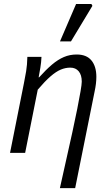

<svg xmlns="http://www.w3.org/2000/svg" viewBox="-20 -774 560 972"><path d="M283.2 178.5Q299.8 103.2 316.1 31Q332.4 -41.2 346.6 -105.9Q360.8 -170.6 371.2 -223.3Q381.6 -275.9 387.7 -311.5Q393.9 -347.1 393.9 -360.9Q393.9 -394.4 378.5 -413Q363 -431.6 335.9 -431.6Q311.4 -431.6 287.6 -421.6Q263.7 -411.6 235.7 -387.3Q207.7 -363 171.1 -320.1L107.3 0H30.8L101.3 -353.6Q107.3 -383 112.4 -413.6Q117.5 -444.3 118.5 -486.1H190Q189 -459 184.4 -431.7Q179.9 -404.3 175.6 -382.4H178Q213.1 -421.4 243.2 -446.9Q273.3 -472.4 303.3 -485.2Q333.3 -498.1 368.1 -498.1Q418.4 -498.1 443.1 -467.8Q467.8 -437.5 467.8 -384.9Q467.8 -368.2 465.6 -349.6Q463.4 -331 458.4 -308L360.5 178.5ZM283.7 -564.4 365.1 -753.6H442.9L447.8 -744.4L339.3 -564.4Z"/></svg>

Font: Source Sans 3
Style: Italic
Weight: 200
Italic angle: -11°
Designer: Paul D. Hunt
Foundry: Adobe
Version: Version 3.046;hotconv 1.0.118;makeotfexe 2.5.65603